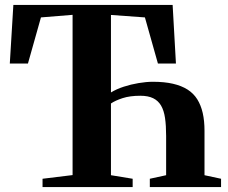

<svg xmlns="http://www.w3.org/2000/svg" viewBox="-20 -763 931 783"><path d="M153.5 0V-34L276 -49V-702.5L147 -692L94 -504H20L34.5 -743H684L697.5 -504H624L571 -692L432.5 -702V-386Q455.5 -400 484.8 -409.5Q514 -419 545.2 -424.2Q576.5 -429.5 604 -429.5Q650.5 -429.5 685.2 -421.5Q720 -413.5 744.8 -397.8Q769.5 -382 784.5 -358Q799.5 -334 806.8 -302Q814 -270 814 -229.5V-48.5L881.5 -34V0H591V-34L657.5 -48.5V-209Q657.5 -251 653 -281.8Q648.5 -312.5 636.8 -332.5Q625 -352.5 604.5 -362.5Q584 -372.5 552.5 -372.5Q510 -372.5 480 -362.8Q450 -353 432.5 -341V-48.5L521 -34V0Z"/></svg>

Font: Merriweather 96pt
Style: Bold
Weight: 700
Version: Version 2.100